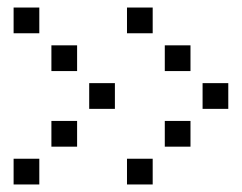

<svg xmlns="http://www.w3.org/2000/svg" viewBox="-20 -504 640 508"><path d="M17 -484Q16 -484 16 -484Q16 -484 16 -483V-417Q16 -416 16 -416Q16 -416 17 -416H83Q84 -416 84 -416Q84 -416 84 -417V-483Q84 -484 84 -484Q84 -484 83 -484ZM317 -484Q316 -484 316 -484Q316 -484 316 -483V-417Q316 -416 316 -416Q316 -416 317 -416H383Q384 -416 384 -416Q384 -416 384 -417V-483Q384 -484 384 -484Q384 -484 383 -484ZM117 -384Q116 -384 116 -384Q116 -384 116 -383V-317Q116 -316 116 -316Q116 -316 117 -316H183Q184 -316 184 -316Q184 -316 184 -317V-383Q184 -384 184 -384Q184 -384 183 -384ZM417 -384Q416 -384 416 -384Q416 -384 416 -383V-317Q416 -316 416 -316Q416 -316 417 -316H483Q484 -316 484 -316Q484 -316 484 -317V-383Q484 -384 484 -384Q484 -384 483 -384ZM217 -284Q216 -284 216 -284Q216 -284 216 -283V-217Q216 -216 216 -216Q216 -216 217 -216H283Q284 -216 284 -216Q284 -216 284 -217V-283Q284 -284 284 -284Q284 -284 283 -284ZM517 -284Q516 -284 516 -284Q516 -284 516 -283V-217Q516 -216 516 -216Q516 -216 517 -216H583Q584 -216 584 -216Q584 -216 584 -217V-283Q584 -284 584 -284Q584 -284 583 -284ZM117 -184Q116 -184 116 -184Q116 -184 116 -183V-117Q116 -116 116 -116Q116 -116 117 -116H183Q184 -116 184 -116Q184 -116 184 -117V-183Q184 -184 184 -184Q184 -184 183 -184ZM417 -184Q416 -184 416 -184Q416 -184 416 -183V-117Q416 -116 416 -116Q416 -116 417 -116H483Q484 -116 484 -116Q484 -116 484 -117V-183Q484 -184 484 -184Q484 -184 483 -184ZM17 -84Q16 -84 16 -84Q16 -84 16 -83V-17Q16 -16 16 -16Q16 -16 17 -16H83Q84 -16 84 -16Q84 -16 84 -17V-83Q84 -84 84 -84Q84 -84 83 -84ZM317 -84Q316 -84 316 -84Q316 -84 316 -83V-17Q316 -16 316 -16Q316 -16 317 -16H383Q384 -16 384 -16Q384 -16 384 -17V-83Q384 -84 384 -84Q384 -84 383 -84Z"/></svg>

Font: Doto SemiBold
Style: Regular
Weight: 600
Monospace: yes
Version: Version 1.000